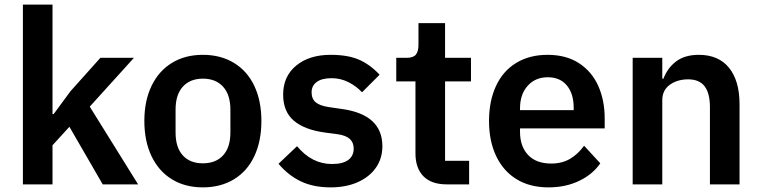

<svg xmlns="http://www.w3.org/2000/svg" viewBox="-20 -797 3291 830"><path d="M207 0H79V-777H207V-304H212L285 -403L414 -547H559L368 -336L577 0H424L280 -249L207 -169Z M604 -274Q604 -361 635 -425.5Q666 -490 723 -525Q780 -560 857 -560Q934 -560 991.5 -525Q1049 -490 1079.5 -425.5Q1110 -361 1110 -274Q1110 -187 1079.5 -122Q1049 -57 991.5 -22Q934 13 857 13Q780 13 723 -22Q666 -57 635 -122Q604 -187 604 -274ZM976 -224V-323Q976 -387 944.5 -422Q913 -457 857 -457Q802 -457 770.5 -422.5Q739 -388 739 -323V-224Q739 -160 770 -125.5Q801 -91 857 -91Q913 -91 944.5 -125.5Q976 -160 976 -224Z M1184 -89 1264 -165Q1328 -88 1415 -88Q1462 -88 1485.5 -105.5Q1509 -123 1509 -155Q1509 -181 1492 -196.5Q1475 -212 1438 -217L1385 -224Q1296 -236 1250 -275.5Q1204 -315 1204 -388Q1204 -467 1260.5 -513.5Q1317 -560 1409 -560Q1484 -560 1532 -539Q1580 -518 1621 -474L1545 -398Q1520 -425 1486 -442Q1452 -459 1414 -459Q1371 -459 1349 -442.5Q1327 -426 1327 -398Q1327 -370 1344.5 -355Q1362 -340 1402 -334L1457 -326Q1633 -302 1633 -165Q1633 -112 1605 -72Q1577 -32 1526.5 -9.5Q1476 13 1409 13Q1335 13 1280.5 -13Q1226 -39 1184 -89Z M1911 0Q1845 0 1810.5 -35Q1776 -70 1776 -134V-445H1693V-547H1737Q1766 -547 1777.5 -560.5Q1789 -574 1789 -603V-697H1904V-547H2016V-445H1904V-102H2008V0Z M2094 -274Q2094 -360 2124 -425Q2154 -490 2211.5 -525Q2269 -560 2347 -560Q2428 -560 2483.5 -523.5Q2539 -487 2566.5 -425Q2594 -363 2594 -285V-242H2228V-227Q2228 -164 2263 -127Q2298 -90 2363 -90Q2410 -90 2444.5 -110.5Q2479 -131 2505 -167L2575 -91Q2542 -43 2483.5 -15Q2425 13 2351 13Q2271 13 2213.5 -22Q2156 -57 2125 -122Q2094 -187 2094 -274ZM2228 -321H2460V-331Q2460 -392 2430.5 -427.5Q2401 -463 2348 -463Q2294 -463 2261 -426Q2228 -389 2228 -329Z M2715 0V-547H2843V-457H2848Q2866 -504 2903.5 -532Q2941 -560 3001 -560Q3086 -560 3131.5 -504Q3177 -448 3177 -346V0H3049V-333Q3049 -394 3026 -424Q3003 -454 2955 -454Q2908 -454 2875.5 -430.5Q2843 -407 2843 -364V0Z"/></svg>

Font: IBM Plex Sans JP SemiBold
Style: Regular
Weight: 600
Designer: Mike Abbink; Paul van der Laan; Pieter van Rosmalen; Wujin Sim; Yejin Wi; Jinhee Kim; Boomi Park; Yona Kim; Kichan Ma
Foundry: Sandoll Inc.
Version: Version 1.001